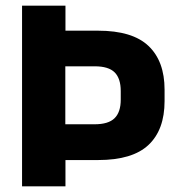

<svg xmlns="http://www.w3.org/2000/svg" viewBox="-20 -659 631 679"><path d="M327 -93H163V-219.5H314.5Q363.5 -219.5 385.2 -241Q407 -262.5 407 -306.5V-337Q407 -381.5 385.5 -403Q364 -424.5 315 -424.5H162.5V-550.5H326.5Q448.5 -550.5 505.2 -496.5Q562 -442.5 562 -342V-301.5Q562 -200 505.2 -146.5Q448.5 -93 327 -93ZM211.5 0H58V-639H211.5V-521.5L211 -461.5V-182.5L211.5 -117Z"/></svg>

Font: Anek Kannada
Style: Bold
Weight: 700
Version: Version 1.003